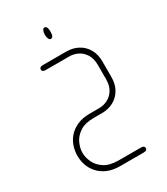

<svg xmlns="http://www.w3.org/2000/svg" viewBox="-203 -631 878 1009"><g transform="rotate(-30 236.0 -126.0)"><path d="M238 -472Q231 -472 226.5 -480Q222 -488 221 -504V-508Q222 -525 226.5 -533Q231 -541 238 -541Q246 -541 250.5 -533Q255 -525 255 -508V-504Q255 -488 250.5 -480Q246 -472 238 -472ZM228 259H362Q373 259 378 263Q383 267 383 275Q383 281 378 285Q373 289 362 289H220Q175 289 143 275Q111 261 90.5 238Q70 215 60.5 187Q51 159 51 130Q51 101 60.5 72.5Q70 44 90.5 21Q111 -2 143 -16Q175 -30 220 -30H275Q302 -30 326.5 -42Q351 -54 367 -79.5Q383 -105 383 -143V-230Q383 -269 367 -294.5Q351 -320 326.5 -332Q302 -344 275 -344H131Q121 -344 116 -348Q111 -352 111 -359Q111 -365 116 -369.5Q121 -374 131 -374H275Q313 -374 344.5 -357.5Q376 -341 394.5 -309.5Q413 -278 413 -234V-140Q413 -96 394.5 -64.5Q376 -33 345 -16.5Q314 0 276 0H226Q172 0 140.5 21Q109 42 95.5 72Q82 102 82 130Q82 157 95.5 187Q109 217 141 238Q173 259 228 259Z"/></g></svg>

Font: Beiruti ExtraLight
Style: Regular
Weight: 250
Designer: Arlette Boutros
Foundry: Boutros
Version: Version 1.41